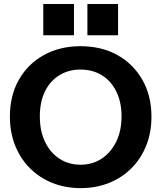

<svg xmlns="http://www.w3.org/2000/svg" viewBox="-20 -943 815 969"><path d="M698.3 -540.5C667.7 -594.1 625.6 -635.7 572.1 -665.4C518.5 -695 456.5 -709.9 386.1 -709.9C317.2 -709.9 255.6 -695 201.8 -665.4C147.9 -635.7 105.8 -594.2 75.5 -541C45.2 -487.8 30 -425.6 30 -354.6C30 -301 38.9 -252.1 56.6 -208C74.5 -163.8 99.2 -125.6 131.2 -93.8C163.1 -61.9 200.9 -37.2 244.4 -19.7C288 -2.3 335.6 6.4 387.3 6.4C439 6.4 486.4 -2.3 530 -19.7C573.7 -37.2 611.3 -61.8 643.3 -93.8C675.2 -125.8 700.1 -163.8 717.8 -208C735.6 -252.2 744.4 -300.7 744.4 -353.7C744.4 -424.7 729.1 -486.9 698.5 -540.5ZM566.7 -228.3C548.9 -191.9 524.6 -163.3 493.6 -142.7C462.6 -122 426.8 -111.7 386.1 -111.7C346.1 -111.7 310.6 -121.9 279.7 -142.2C248.7 -162.5 224.5 -190.9 207.1 -227.5C189.7 -263.8 181 -306.6 181 -355.7C181 -404.1 189.6 -445.9 206.7 -481.1C223.8 -516.3 247.8 -543.5 278.8 -562.9C309.8 -582.2 345.6 -591.9 386.2 -591.9C427.6 -591.9 463.7 -582.2 494.7 -562.9C525.7 -543.6 549.9 -516.1 567.2 -480.6C584.6 -445.1 593.4 -403.5 593.4 -355.7C593.4 -307.2 584.5 -264.9 566.7 -228.4ZM353.3 -765.1V-922.9H198.4V-765.1ZM575.9 -765.1V-922.9H421.1V-765.1Z"/></svg>

Font: Diatome
Style: Bold
Weight: 700
Designer: 15.100.17
Foundry: 15.100.17
Version: Version 1.004;Fontself Maker 3.5.8